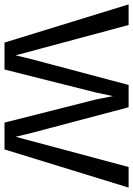

<svg xmlns="http://www.w3.org/2000/svg" viewBox="114 -720 605 874"><g transform="rotate(90 417.0 -282.5)"><path d="M173.3 0 -0.5 -564.9H93.3L231.4 -50.8L249.5 -125.5L366.2 -564.9H467.8L584 -125.5L602.1 -50.8L739.7 -564.9H833.5L659.7 0H537.6L432.1 -417L417 -493.7L400.9 -417L295.9 0Z"/></g></svg>

Font: Duru Sans
Style: Regular
Weight: 400
Designer: Onur Yazõcõgil
Foundry: Onur Yazõcõgil
Version: Version 1.001